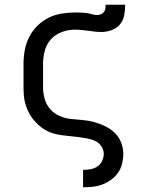

<svg xmlns="http://www.w3.org/2000/svg" viewBox="-20 -581 640 816"><path d="M333 215V141H334Q350 141 365.5 138Q381 135 394 126.5Q407 118 414 103Q421 88 421 73Q421 55 410 39.5Q399 24 382.5 17Q366 10 348.5 7Q331 4 313 1.5Q295 -1 277 -2.5Q259 -4 241.5 -6.5Q224 -9 206.5 -14Q189 -19 173.5 -28Q158 -37 144.5 -49Q131 -61 120 -75Q109 -89 101 -105.5Q93 -122 88 -139Q83 -156 81.5 -174Q80 -192 80 -210V-310Q80 -340 85.5 -369Q91 -398 104.5 -424.5Q118 -451 139.5 -472Q161 -493 187.5 -506Q214 -519 243.5 -523.5Q273 -528 303 -528Q314 -528 325.5 -527.5Q337 -527 348.5 -525.5Q360 -524 371 -520.5Q382 -517 393 -517Q401 -517 409 -520.5Q417 -524 422 -530.5Q427 -537 428 -545Q429 -553 429 -561H512Q512 -539 508 -516.5Q504 -494 489.5 -477Q475 -460 453.5 -452.5Q432 -445 410 -445Q399 -445 388 -446Q377 -447 365 -449Q348 -451 331.5 -453Q315 -455 298 -455Q270 -455 243 -445Q216 -435 197 -414.5Q178 -394 170.5 -366Q163 -338 163 -310V-210Q163 -185 170 -160.5Q177 -136 193 -117.5Q209 -99 232.5 -88.5Q256 -78 280.5 -75.5Q305 -73 330 -71Q355 -69 379 -62.5Q403 -56 426 -45Q449 -34 467 -17Q485 0 494.5 24Q504 48 504 73Q504 94 499 114.5Q494 135 482 152.5Q470 170 453 182.5Q436 195 416.5 202.5Q397 210 376 212.5Q355 215 334 215Z"/></svg>

Font: Iosevka SS04 Extended
Style: Regular
Weight: 400
Width: 7
Monospace: yes
Designer: Belleve Invis
Foundry: Belleve Invis
Version: Version 19.0.0; ttfautohint (v1.8.4)